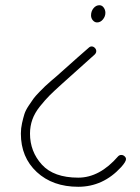

<svg xmlns="http://www.w3.org/2000/svg" viewBox="-20 -515 535 736"><path d="M352 -429Q343 -429 336 -437Q329 -445 329 -456Q329 -472 338.5 -483.5Q348 -495 361 -495Q371 -495 377.5 -486Q384 -477 384 -466Q384 -452 374.5 -440.5Q365 -429 352 -429ZM280 201Q182 201 121 144.5Q60 88 60 -3Q60 -23 64.5 -43Q69 -63 73.5 -77.5Q78 -92 90 -110Q102 -128 108.5 -137Q115 -146 131.5 -163Q148 -180 153 -184.5Q158 -189 176.5 -205.5Q195 -222 197 -223Q300 -315 319 -331Q325 -337 331 -337Q338 -337 343.5 -331.5Q349 -326 349 -319Q349 -312 343 -306Q240 -213 217 -193Q187 -166 170 -149Q153 -132 133 -107Q113 -82 104 -56.5Q95 -31 95 -3Q95 66 140.5 116Q186 166 280 166Q362 166 433 84Q438 79 445 79Q452 79 457.5 84Q463 89 463 95Q463 105 444 126Q375 201 280 201Z"/></svg>

Font: Comic Neue Light
Style: Regular
Weight: 300
Designer: Craig Rozynski
Foundry: Craig Rozynski
Version: Version 2.003